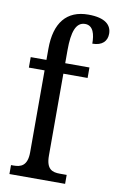

<svg xmlns="http://www.w3.org/2000/svg" viewBox="-87 -818 528 866"><g transform="rotate(10 176.5 -385.0)"><path d="M20 0H275V-41H244C209 -41 181 -50 181 -113V-488H292V-536H181V-596C181 -679 197 -726 239 -726C277 -726 286 -685 286 -644C332 -644 353 -668 353 -701C353 -740 325 -770 246 -770C147 -770 95 -706 95 -587V-536H23V-488H95V-113C95 -50 64 -41 32 -41H20Z"/></g></svg>

Font: Noto Serif Armenian ExtraCondensed
Style: Regular
Weight: 400
Width: 2
Designer: Monotype Design Team
Foundry: Monotype Imaging Inc.
Version: Version 2.008